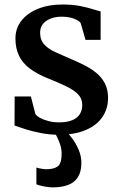

<svg xmlns="http://www.w3.org/2000/svg" viewBox="-20 -587 539 852"><path d="M241.5 11Q200.5 11 161.8 3.5Q123 -4 92.5 -13.8Q62 -23.5 44.5 -30L45 -159H117L137 -81Q142.5 -72 158.5 -63.5Q174.5 -55 196.2 -49.5Q218 -44 241 -44Q278 -44 301 -53.8Q324 -63.5 334.5 -81Q345 -98.5 345 -121.5Q345 -149.5 326.5 -168.5Q308 -187.5 273.8 -204Q239.5 -220.5 192 -239.5Q145 -258.5 113 -282.2Q81 -306 64.8 -338.8Q48.5 -371.5 48.5 -416.5Q48.5 -461 75 -495Q101.5 -529 148.8 -548Q196 -567 256 -567Q301.5 -567 334.5 -560.5Q367.5 -554 390.2 -546.8Q413 -539.5 426.5 -536.5V-410H359.5L338 -484.5Q333.5 -492 321.2 -498.5Q309 -505 292 -509Q275 -513 255.5 -513Q226 -513 204 -504.2Q182 -495.5 170 -479.8Q158 -464 158 -442.5Q158 -409.5 176.5 -389.5Q195 -369.5 224.8 -356Q254.5 -342.5 287 -328.5Q319.5 -315 350.2 -299.8Q381 -284.5 405.8 -264.8Q430.5 -245 445 -217.8Q459.5 -190.5 459.5 -152.5Q459.5 -104.5 434.5 -67.8Q409.5 -31 360.5 -10Q311.5 11 241.5 11ZM214 244.5Q195.5 244.5 175 240.2Q154.5 236 141.5 231V156.5Q152 160 165.5 162Q179 164 186 164Q217.5 164 235.5 151.8Q253.5 139.5 253.5 94Q253.5 74.5 247.2 55.2Q241 36 233.2 20.8Q225.5 5.5 220.5 -1.5L256 -6L275 -1.5Q286 8 301.8 29.2Q317.5 50.5 329.8 79.5Q342 108.5 341 141Q340 178.5 324.2 201.5Q308.5 224.5 280.2 234.5Q252 244.5 214 244.5Z"/></svg>

Font: Merriweather 20pt SemiBold
Style: Regular
Weight: 600
Version: Version 2.100